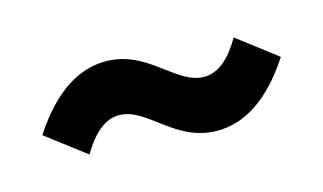

<svg xmlns="http://www.w3.org/2000/svg" viewBox="-39 -510 606 360"><g transform="rotate(-15 264.0 -330.0)"><path d="M177 -316C232 -316 266 -240 349 -240C399 -240 450 -268 499 -343L423 -401C402 -365 379 -344 351 -344C296 -344 261 -420 179 -420C129 -420 78 -392 29 -317L105 -259C126 -295 150 -316 177 -316Z"/></g></svg>

Font: Cambridge Sans Bold
Style: Regular
Weight: 700
Version: Version 2.020;PS 002.020;hotconv 1.0.88;makeotf.lib2.5.64775